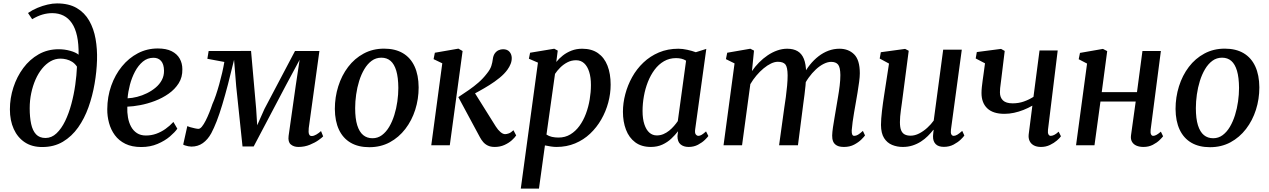

<svg xmlns="http://www.w3.org/2000/svg" viewBox="-20 -851 7438 1125"><path d="M227.5 10.5Q167 10.5 125 -17.5Q83 -45.5 60.5 -95.2Q38 -145 38 -210Q38 -276 58.5 -339Q79 -402 116.5 -452.5Q154 -503 206.5 -532.8Q259 -562.5 323.5 -562.5Q359 -562.5 391.8 -553.2Q424.5 -544 440.5 -530.5Q441.5 -593.5 431.5 -639.5Q421.5 -685.5 401.2 -715.2Q381 -745 352 -759.5Q323 -774 286 -774Q258 -774 229.8 -766Q201.5 -758 168.5 -738.5L144 -775Q170.5 -793 200 -805.2Q229.5 -817.5 258.8 -824.2Q288 -831 314 -831Q383.5 -831 429.8 -803.8Q476 -776.5 502.8 -729.5Q529.5 -682.5 540 -623Q550.5 -563.5 548.5 -499Q546.5 -431.5 534.2 -360.2Q522 -289 498.5 -223Q475 -157 437.8 -104.2Q400.5 -51.5 348.5 -20.5Q296.5 10.5 227.5 10.5ZM246.5 -42.5Q282.5 -42.5 311.2 -69.8Q340 -97 361.8 -142Q383.5 -187 398.2 -242Q413 -297 421 -354Q429 -411 431 -460.5Q419 -478.5 402.8 -488.8Q386.5 -499 368.8 -503.2Q351 -507.5 334.5 -507.5Q303.5 -507.5 276.2 -492Q249 -476.5 226.5 -448.8Q204 -421 188 -384.5Q172 -348 163 -305.2Q154 -262.5 154 -217Q154 -164 162.5 -124.8Q171 -85.5 191.2 -64Q211.5 -42.5 246.5 -42.5Z M1019 -97Q1005.5 -77 975.8 -51.5Q946 -26 903.2 -7.8Q860.5 10.5 807.5 10.5Q753 10.5 714.8 -8.2Q676.5 -27 653 -59Q629.5 -91 618.8 -130.8Q608 -170.5 608.5 -211.5Q609 -284.5 631.8 -348.8Q654.5 -413 694.5 -462Q734.5 -511 788 -539Q841.5 -567 904.5 -567Q954 -567 985.8 -551Q1017.5 -535 1033 -507.5Q1048.5 -480 1048.5 -445.5Q1049.5 -398.5 1027 -363Q1004.5 -327.5 967.8 -301.8Q931 -276 887.5 -259.5Q844 -243 801.5 -235Q759 -227 726 -226Q724.5 -193.5 729.8 -163.2Q735 -133 748 -109Q761 -85 782.5 -71Q804 -57 835 -57Q866.5 -57 895.2 -67.2Q924 -77.5 949.5 -95.5Q975 -113.5 996 -136.5ZM879.5 -512.5Q844 -512.5 817 -490Q790 -467.5 771 -431.5Q752 -395.5 741.2 -354.2Q730.5 -313 727.5 -275Q754 -276 783.5 -283.5Q813 -291 841 -304.8Q869 -318.5 892 -337.8Q915 -357 928.2 -382Q941.5 -407 941 -437Q940.5 -474.5 924.2 -493.5Q908 -512.5 879.5 -512.5Z M1728.5 10Q1701 10 1683.8 -4.8Q1666.5 -19.5 1671 -54.5L1713 -350.5L1735.5 -500.5L1656 -352.5L1466.5 7H1401L1364 -345L1351.5 -500.5Q1333 -423 1315.8 -357Q1298.5 -291 1282.2 -237Q1266 -183 1249.8 -141.2Q1233.5 -99.5 1218 -70.5Q1197.5 -33 1168.5 -12.5Q1139.5 8 1101.5 8Q1093.5 8 1083 6Q1072.5 4 1063.8 1Q1055 -2 1053.5 -4L1077.5 -112Q1080.5 -110 1094 -106Q1107.5 -102 1122 -99Q1136.5 -96 1142.5 -96Q1152.5 -96 1163.2 -109.2Q1174 -122.5 1185 -144Q1196 -165.5 1206.2 -191Q1216.5 -216.5 1224.5 -241Q1234.5 -262.5 1244.8 -292.8Q1255 -323 1264.5 -357Q1274 -391 1281.8 -424.8Q1289.5 -458.5 1294.5 -488L1195 -506.5L1202.5 -552L1451 -552.5L1481 -212.5L1487 -117L1529.5 -212.5L1708.5 -552H1851.5L1789 -100Q1788 -89 1788.2 -78.2Q1788.5 -67.5 1792.8 -60.8Q1797 -54 1806.5 -54Q1819 -54 1833.8 -62.8Q1848.5 -71.5 1861 -83L1873.5 -52Q1868 -45.5 1847.2 -30.5Q1826.5 -15.5 1795.5 -2.8Q1764.5 10 1728.5 10Z M2230.5 -566Q2295.5 -566 2340.5 -539.5Q2385.5 -513 2409 -462.2Q2432.5 -411.5 2433 -339Q2433 -270.5 2413 -207.8Q2393 -145 2355 -95.5Q2317 -46 2263.8 -17.2Q2210.5 11.5 2144 11.5Q2080 11.5 2035 -14.5Q1990 -40.5 1966.2 -90.8Q1942.5 -141 1942 -212.5Q1942 -281.5 1962 -345.2Q1982 -409 2019.8 -458.8Q2057.5 -508.5 2111 -537.2Q2164.5 -566 2230.5 -566ZM2214.5 -513Q2182.5 -513 2157.8 -494.8Q2133 -476.5 2114.8 -445.8Q2096.5 -415 2084.5 -376.5Q2072.5 -338 2066.8 -297Q2061 -256 2061 -217.5Q2061 -156 2073.2 -117Q2085.5 -78 2108 -59.5Q2130.5 -41 2162.5 -41Q2193.5 -41 2218 -59.2Q2242.5 -77.5 2260.5 -108Q2278.5 -138.5 2290.5 -177Q2302.5 -215.5 2308.2 -256.5Q2314 -297.5 2314 -336Q2313.5 -397.5 2302 -436.2Q2290.5 -475 2268.8 -494Q2247 -513 2214.5 -513Z M2507 0 2571.5 -480 2520.5 -504.5 2528 -542 2666 -566 2690.5 -552 2615.5 0ZM2878.5 10Q2855 10 2838.5 2Q2822 -6 2811 -19Q2800 -32 2792 -47L2665.5 -282Q2698 -303.5 2728 -324.2Q2758 -345 2784.2 -368Q2810.5 -391 2832 -419Q2852.5 -444 2859 -465Q2865.5 -486 2867.5 -504Q2870 -525 2879.2 -538Q2888.5 -551 2901.5 -556.8Q2914.5 -562.5 2927.5 -562.5Q2952 -562.5 2964.8 -548.2Q2977.5 -534 2978.5 -513Q2979 -494 2972 -476.5Q2965 -459 2953.5 -443Q2936 -418.5 2907.5 -395.2Q2879 -372 2847.2 -352.2Q2815.5 -332.5 2786.8 -316.8Q2758 -301 2739.5 -291L2748.5 -328L2885 -110Q2898 -89.5 2912.5 -77.2Q2927 -65 2939.5 -65Q2949 -65 2961.5 -69.5Q2974 -74 2988.5 -88L3004.5 -57.5Q2996.5 -45 2978.8 -29Q2961 -13 2935.5 -1.5Q2910 10 2878.5 10Z M3031.5 254 3132 -484 3079 -507 3086 -542 3227.5 -565.5 3248 -554.5 3239.5 -488Q3255.5 -508 3278 -525.8Q3300.5 -543.5 3329 -554.5Q3357.5 -565.5 3391 -565.5Q3447 -565.5 3484 -539.5Q3521 -513.5 3539.5 -466.2Q3558 -419 3558 -355Q3558 -302.5 3544 -250.2Q3530 -198 3503.2 -151.2Q3476.5 -104.5 3438 -68Q3399.5 -31.5 3349.8 -10.8Q3300 10 3240.5 10Q3224.5 10 3207 7.2Q3189.5 4.5 3173 1L3138 254ZM3182 -62.5Q3196 -53 3214 -49Q3232 -45 3252.5 -45Q3291.5 -45 3322 -63.5Q3352.5 -82 3375.2 -113.2Q3398 -144.5 3413 -184.5Q3428 -224.5 3435.2 -268Q3442.5 -311.5 3442.5 -353Q3442.5 -397.5 3432.2 -430Q3422 -462.5 3402.8 -480.2Q3383.5 -498 3355.5 -498Q3328 -498 3304.5 -485.8Q3281 -473.5 3262.5 -455Q3244 -436.5 3232 -418Z M4053.5 -95Q4050 -72 4056.8 -63.5Q4063.5 -55 4072.5 -55Q4081 -55 4091.5 -61.2Q4102 -67.5 4117 -81L4130.5 -54Q4126 -47 4110.2 -31.5Q4094.5 -16 4070 -3Q4045.5 10 4015 10Q3985.5 10 3967.5 -5.2Q3949.5 -20.5 3949.5 -53.5L3953 -82Q3936 -60 3913.5 -38.8Q3891 -17.5 3861.2 -3.8Q3831.5 10 3793.5 10Q3738.5 10 3702 -17.2Q3665.5 -44.5 3647.8 -91.2Q3630 -138 3630 -196Q3630 -247 3643.8 -299.2Q3657.5 -351.5 3684 -399.2Q3710.5 -447 3750 -484.5Q3789.5 -522 3841 -543.8Q3892.5 -565.5 3955 -565.5Q3979 -565.5 4007.5 -559.2Q4036 -553 4057 -545L4118.5 -564.5ZM4000 -495.5Q3987.5 -503.5 3972.8 -507Q3958 -510.5 3941.5 -510.5Q3902 -510.5 3870.5 -492.2Q3839 -474 3815.5 -442.5Q3792 -411 3776.2 -371Q3760.5 -331 3752.8 -287.2Q3745 -243.5 3745 -201Q3745 -154 3755.8 -122Q3766.5 -90 3785 -73.8Q3803.5 -57.5 3828.5 -57.5Q3849 -57.5 3867.2 -65.2Q3885.5 -73 3901 -85.5Q3916.5 -98 3929.2 -112.8Q3942 -127.5 3951.5 -141.5Z M4398 -554.5 4386 -434.5Q4404 -461 4427.5 -484.8Q4451 -508.5 4478 -526.8Q4505 -545 4534 -555.2Q4563 -565.5 4592.5 -565.5Q4629 -565.5 4653.2 -551.2Q4677.5 -537 4690 -506.5Q4702.5 -476 4703.5 -426Q4703.5 -420.5 4703.2 -414Q4703 -407.5 4702.8 -400.8Q4702.5 -394 4701.5 -386.5L4685 -408Q4702.5 -442.5 4725.5 -471.2Q4748.5 -500 4776 -521.2Q4803.5 -542.5 4834.5 -554Q4865.5 -565.5 4899 -565.5Q4951.5 -565.5 4984.8 -532.5Q5018 -499.5 5018 -421.5Q5018 -401.5 5014 -371.2Q5010 -341 5004.5 -307.8Q4999 -274.5 4994 -246.5Q4989.5 -221 4984.5 -192.2Q4979.5 -163.5 4975.8 -136Q4972 -108.5 4970.5 -86.5Q4970 -69.5 4973.8 -62.2Q4977.5 -55 4985 -55Q4996 -55 5007.2 -61.5Q5018.5 -68 5036 -84L5048.5 -57.5Q5043.5 -50 5027.2 -33.8Q5011 -17.5 4985.2 -3.8Q4959.5 10 4925.5 10Q4898 10 4882.8 1.2Q4867.5 -7.5 4861.5 -22.5Q4855.5 -37.5 4856 -57Q4856.5 -76.5 4860.5 -104.2Q4864.5 -132 4870 -162.8Q4875.5 -193.5 4880 -222Q4884.5 -249.5 4890.2 -282.5Q4896 -315.5 4900 -349Q4904 -382.5 4904 -411.5Q4903.5 -457 4890.5 -472.8Q4877.5 -488.5 4850 -488.5Q4830 -488.5 4806.8 -477Q4783.5 -465.5 4760.8 -444.5Q4738 -423.5 4718 -395.5Q4698 -367.5 4683.5 -335L4703.5 -399.5Q4702.5 -376.5 4699.8 -349.5Q4697 -322.5 4693.8 -295.8Q4690.5 -269 4687 -245L4655.5 0H4545L4575.5 -220.5Q4580 -248.5 4584.5 -282Q4589 -315.5 4592 -348.8Q4595 -382 4595 -410Q4594.5 -458 4581.8 -473.5Q4569 -489 4537.5 -489Q4519 -489 4497.5 -478.8Q4476 -468.5 4454 -450.2Q4432 -432 4412 -408.2Q4392 -384.5 4376.5 -358L4328 0H4219.5L4284 -479.5L4233.5 -504.5L4241 -542L4376.5 -565.5Z M5269.5 10Q5236 10 5207 -2Q5178 -14 5160.2 -42Q5142.5 -70 5142 -118.5Q5142 -135.5 5143.5 -156.5Q5145 -177.5 5147.8 -201Q5150.5 -224.5 5153.8 -248Q5157 -271.5 5160.5 -293L5189 -478.5L5134.5 -508L5141 -545L5283.5 -564.5L5304.5 -553.5L5270 -289.5Q5267.5 -268.5 5264.5 -247.5Q5261.5 -226.5 5258.8 -206.8Q5256 -187 5254.5 -169Q5253 -151 5253 -135.5Q5253 -104.5 5260.2 -87.2Q5267.5 -70 5281.5 -63Q5295.5 -56 5315.5 -56Q5340.5 -56 5365.8 -69Q5391 -82 5413.2 -102.2Q5435.5 -122.5 5451 -144.5L5506.5 -560H5615.5L5552 -91.5Q5549.5 -72.5 5554.2 -63.8Q5559 -55 5568 -55Q5577.5 -55 5588.8 -61.5Q5600 -68 5618 -84L5630.5 -57Q5626 -49.5 5609.5 -33.5Q5593 -17.5 5567.8 -4Q5542.5 9.5 5510.5 9.5Q5478 9.5 5462.2 -7Q5446.5 -23.5 5447 -51Q5447 -53 5447.2 -57.5Q5447.5 -62 5448 -67.5Q5448.5 -73 5449.2 -78.8Q5450 -84.5 5450.5 -89.5L5449 -90.5Q5434.5 -72 5416.5 -54Q5398.5 -36 5376 -21.5Q5353.5 -7 5327 1.5Q5300.5 10 5269.5 10Z M5867 -552.5 5847 -389Q5845.5 -375 5843.5 -361.2Q5841.5 -347.5 5840.2 -334.8Q5839 -322 5839 -310Q5839 -279.5 5857 -262.5Q5875 -245.5 5913.5 -245.5Q5948.5 -245.5 5979 -256.2Q6009.5 -267 6035.5 -283.5L6071 -555.5H6177.5L6120.5 -90.5Q6118.5 -72.5 6123.2 -63.8Q6128 -55 6136.5 -55Q6145 -55 6156.5 -60.2Q6168 -65.5 6183 -79.5L6196.5 -52.5Q6190 -42.5 6173 -27.8Q6156 -13 6132 -1.5Q6108 10 6079.5 10Q6054.5 10 6037.5 0.8Q6020.5 -8.5 6012.8 -25Q6005 -41.5 6007.5 -63.5L6029 -232Q6005 -218 5977.2 -207Q5949.5 -196 5921.2 -190Q5893 -184 5865.5 -184Q5798.5 -184 5764.8 -216.2Q5731 -248.5 5731 -306Q5731 -322 5733 -341.2Q5735 -360.5 5737.8 -380.2Q5740.5 -400 5743 -417L5751.5 -480L5697 -508.5L5703.5 -546L5845.5 -564.5Z M6722 -90.5Q6720 -72 6724.5 -63.5Q6729 -55 6736.5 -55Q6745 -55 6755.2 -60.2Q6765.5 -65.5 6782 -79.5L6795 -52.5Q6790 -45.5 6774.5 -30.2Q6759 -15 6734.8 -2.5Q6710.5 10 6680 10Q6656.5 10 6639 2.5Q6621.5 -5 6612.8 -20.2Q6604 -35.5 6607 -58L6634.5 -256H6428L6393 0H6285L6349.5 -478.5L6300.5 -504L6308 -541L6442.5 -564.5L6467.5 -551.5L6435.5 -311H6642L6674 -552H6782Z M7156.5 -566Q7221.5 -566 7266.5 -539.5Q7311.5 -513 7335 -462.2Q7358.5 -411.5 7359 -339Q7359 -270.5 7339 -207.8Q7319 -145 7281 -95.5Q7243 -46 7189.8 -17.2Q7136.5 11.5 7070 11.5Q7006 11.5 6961 -14.5Q6916 -40.5 6892.2 -90.8Q6868.5 -141 6868 -212.5Q6868 -281.5 6888 -345.2Q6908 -409 6945.8 -458.8Q6983.5 -508.5 7037 -537.2Q7090.5 -566 7156.5 -566ZM7140.5 -513Q7108.5 -513 7083.8 -494.8Q7059 -476.5 7040.8 -445.8Q7022.5 -415 7010.5 -376.5Q6998.5 -338 6992.8 -297Q6987 -256 6987 -217.5Q6987 -156 6999.2 -117Q7011.5 -78 7034 -59.5Q7056.5 -41 7088.5 -41Q7119.5 -41 7144 -59.2Q7168.5 -77.5 7186.5 -108Q7204.5 -138.5 7216.5 -177Q7228.5 -215.5 7234.2 -256.5Q7240 -297.5 7240 -336Q7239.5 -397.5 7228 -436.2Q7216.5 -475 7194.8 -494Q7173 -513 7140.5 -513Z"/></svg>

Font: Merriweather 24pt Medium
Style: Italic
Weight: 500
Italic angle: -7.8°
Version: Version 2.101